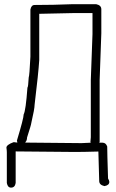

<svg xmlns="http://www.w3.org/2000/svg" viewBox="-20 -713 540 891"><path d="M311.5 -693.4H426.8Q450.2 -688.5 450.2 -669.9V-558.6L442.4 -341.8V-54.7L440.4 -50.8H456.1Q471.2 -50.8 477.5 -33.2Q477.5 -4.9 481.4 115.2Q487.3 125 487.3 130.9Q487.3 146.5 465.8 150.4H463.9Q440.4 145 440.4 127Q440.4 103.5 436.5 -9.8Q365.7 -7.8 329.1 -7.8L52.7 -10.3V136.2Q49.3 157.7 31.2 157.7Q15.6 157.7 11.7 136.2V-6.3Q11.7 -14.6 9.8 -27.8Q9.8 -41 43 -53.2H44.9Q46.9 -53.2 60.5 -51.3L58.6 -61Q89.8 -164.1 89.8 -182.1Q99.6 -199.7 107.4 -307.1Q110.8 -307.1 113.3 -354Q116.7 -360.4 121.1 -449.7V-668.5Q125 -689.9 140.6 -689.9Q227.5 -689.9 311.5 -693.4ZM162.1 -648.9V-434.1Q158.2 -372.6 140.6 -227.1Q140.6 -208.5 125 -141.1Q125 -135.3 105.5 -74.7Q105.5 -61 97.7 -53.2V-51.3L358.4 -48.8Q372.1 -48.8 401.4 -50.8Q401.4 -52.7 399.4 -52.7L401.4 -76.2V-341.8L409.2 -554.7V-652.3H319.3Q266.6 -650.9 162.1 -648.9Z"/></svg>

Font: CEF Fonts CJK Mono
Style: Regular
Weight: 400
Designer: PartyBoss (派对大魔王)
Version: Release 2.25